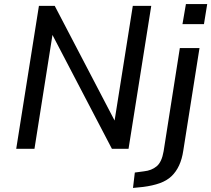

<svg xmlns="http://www.w3.org/2000/svg" viewBox="-20 -734 1042 947"><path d="M60 0 172 -705H250L546 -138H545L635 -705H726L614 0H532L238 -563H239L150 0ZM880 -615 897 -714H1002L986 -615ZM636 193 645 117 690 111Q728 107 753 86Q778 65 787 12L867 -497H964L884 9Q878 50 863.5 81.5Q849 113 826 135Q803 157 768 169.5Q733 182 686 188Z"/></svg>

Font: Nunito Sans 7pt SemiCondensed Medium
Style: Italic
Weight: 500
Width: 4
Italic angle: -9°
Designer: Vernon Adams
Foundry: Vernon Adams
Version: Version 3.101;gftools[0.9.27]